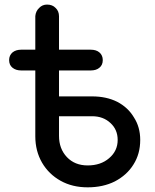

<svg xmlns="http://www.w3.org/2000/svg" viewBox="-20 -801 672 831"><path d="M359.4 9.8Q293 9.8 242.2 -18.6Q191.4 -46.9 162.1 -96.7Q132.8 -147.5 132.8 -210.9Q132.8 -384.8 132.8 -731.4Q134.8 -752.9 149.4 -766.6Q163.1 -781.2 183.6 -781.2Q207 -781.2 220.7 -766.6Q235.4 -752.9 235.4 -730.5Q235.4 -614.3 235.4 -383.8Q271.5 -383.8 378.9 -383.8Q440.4 -383.8 487.3 -360.4Q534.2 -335.9 559.6 -293Q586.9 -251 586.9 -195.3Q586.9 -134.8 557.6 -88.9Q529.3 -43 476.6 -15.6Q425.8 9.8 359.4 9.8ZM359.4 -85Q416 -85 452.1 -116.2Q489.3 -147.5 489.3 -195.3Q489.3 -240.2 458 -268.6Q426.8 -297.9 378.9 -297.9Q331.1 -297.9 235.4 -297.9Q235.4 -276.4 235.4 -212.9Q235.4 -157.2 269.5 -121.1Q303.7 -85 359.4 -85ZM71.3 -496.1Q48.8 -496.1 34.2 -507.8Q19.5 -519.5 19.5 -541Q19.5 -561.5 34.2 -574.2Q48.8 -585.9 71.3 -585.9Q171.9 -585.9 373 -585.9Q396.5 -585.9 410.2 -574.2Q424.8 -561.5 424.8 -541Q424.8 -519.5 410.2 -507.8Q396.5 -496.1 373 -496.1Q272.5 -496.1 71.3 -496.1Z"/></svg>

Font: Abed
Style: Bold
Weight: 700
Designer: Johan Aakerlund
Version: Version 3.105